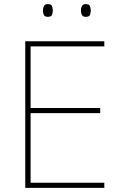

<svg xmlns="http://www.w3.org/2000/svg" viewBox="-20 -915 590 935"><path d="M488 0H103V-714H488V-689H129V-389H468V-364H129V-25H488ZM189 -864Q189 -876 194 -885.5Q199 -895 212 -895Q229 -895 233 -885.5Q237 -876 237 -864Q237 -851 233 -842Q229 -833 212 -833Q199 -833 194 -842Q189 -851 189 -864ZM374 -864Q374 -876 379 -885.5Q384 -895 397 -895Q414 -895 418 -885.5Q422 -876 422 -864Q422 -851 418 -842Q414 -833 397 -833Q384 -833 379 -842Q374 -851 374 -864Z"/></svg>

Font: Noto Sans Myanmar UI Thin
Style: Regular
Weight: 100
Designer: Monotype Design Team
Foundry: Monotype Imaging Inc.
Version: Version 2.103; ttfautohint (v1.8.4.7-5d5b)